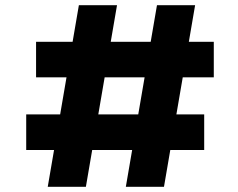

<svg xmlns="http://www.w3.org/2000/svg" viewBox="-20 -720 918 740"><path d="M465 0 585 -700H732L612 0ZM81 -142V-279H767V-142ZM164 0 284 -700H431L311 0ZM119 -422V-559H804V-422Z"/></svg>

Font: Lexend Giga
Style: Bold
Weight: 700
Version: Version 1.007